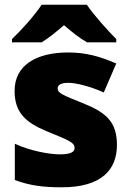

<svg xmlns="http://www.w3.org/2000/svg" viewBox="-20 -786 558 816"><path d="M349 -766H157C127 -720 69 -656 31 -620V-606H157C192 -628 217 -649 252 -679C287 -649 315 -626 350 -606H474V-620C440 -654 380 -720 349 -766ZM477 -170C477 -267 432 -307 336 -346C244 -383 225 -390 225 -411C225 -426 242 -434 271 -434C304 -434 366 -418 421 -393L474 -516C404 -547 343 -563 270 -563C133 -563 42 -508 42 -400C42 -309 87 -266 179 -228C271 -190 297 -181 297 -157C297 -139 278 -130 235 -130C193 -130 113 -143 43 -175V-21C107 3 164 10 243 10C412 10 477 -65 477 -170Z"/></svg>

Font: Noto Sans UI Black
Style: Regular
Weight: 900
Designer: Monotype Design Team
Foundry: Monotype Imaging Inc.
Version: Version 1.901